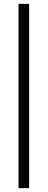

<svg xmlns="http://www.w3.org/2000/svg" viewBox="-20 -824 247 995"><path d="M76 -804H131V151H76Z"/></svg>

Font: Khand
Style: Regular
Weight: 400
Designer: Devanagari: Sanchit Sawaria, Jyotish Sonowal; Latin: Satya Rajpurohit
Foundry: Indian Type Foundry
Version: Version 1.100;PS 1.0;hotconv 1.0.78;makeotf.lib2.5.61930; tt